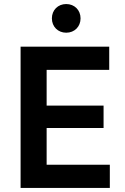

<svg xmlns="http://www.w3.org/2000/svg" viewBox="-20 -931 620 951"><path d="M82 0H524V-115H211V-297H493V-408H211V-585H521V-700H82ZM308 -769C349 -769 379 -799 379 -840C379 -881 349 -911 308 -911C267 -911 237 -881 237 -840C237 -799 267 -769 308 -769Z"/></svg>

Font: Chess Sans SemiBold
Style: Regular
Weight: 600
Designer: Wolf Bōese
Foundry: Wolf Bōese
Version: Version 7.223;Glyphs 3.3 (3306)